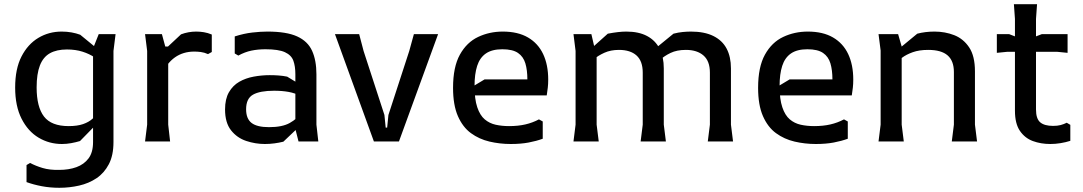

<svg xmlns="http://www.w3.org/2000/svg" viewBox="-20 -672 5143 912"><path d="M262 220Q218 220 178.5 212.5Q139 205 106 193V112L123 102Q149 116 182.5 126Q216 136 261 135Q307 135 343 122Q379 109 400.5 80.5Q422 52 422 3V-442L449 -510H529L519 -430V3Q519 66 497 108Q475 150 438.5 174.5Q402 199 356 209.5Q310 220 262 220ZM274 12Q214 12 163.5 -18Q113 -48 82.5 -108Q52 -168 52 -256Q52 -345 82 -403.5Q112 -462 162 -492Q212 -522 273 -522Q298 -522 320 -518Q342 -514 361 -507L472 -416V-362Q455 -382 430 -399Q405 -416 372 -426.5Q339 -437 298 -437Q249 -437 217 -419Q185 -401 169.5 -361Q154 -321 154 -257Q154 -164 189 -118.5Q224 -73 306 -73Q347 -73 374.5 -82.5Q402 -92 419.5 -108Q437 -124 449 -142V-93L360 -2Q340 4 318 8Q296 12 274 12Z M669 0 679 -80V-430L669 -510H749L765 -451H779V-80L788 0ZM748 -317V-423L840 -509Q875 -522 912 -522Q930 -522 948.5 -519Q967 -516 986 -508V-425L968 -415Q950 -423 933.5 -425Q917 -427 903 -427Q850 -427 811 -399.5Q772 -372 748 -317Z M1398 0 1383 -59V-319Q1383 -357 1373.5 -383.5Q1364 -410 1333.5 -424Q1303 -438 1241 -438Q1205 -438 1174 -431.5Q1143 -425 1112 -408L1095 -418V-499Q1139 -513 1178.5 -517.5Q1218 -522 1250 -522Q1341 -522 1391.5 -499Q1442 -476 1462.5 -430.5Q1483 -385 1483 -319V-80L1492 0ZM1238 12Q1193 12 1149.5 -2.5Q1106 -17 1077.5 -53Q1049 -89 1049 -152Q1049 -202 1067.5 -234Q1086 -266 1116.5 -283.5Q1147 -301 1185 -308Q1223 -315 1261 -315Q1283 -315 1303.5 -313.5Q1324 -312 1344 -308L1408 -269V-216Q1381 -230 1350.5 -235.5Q1320 -241 1282 -241Q1215 -241 1182 -222.5Q1149 -204 1149 -153Q1149 -108 1175 -88Q1201 -68 1258 -68Q1321 -68 1356.5 -88Q1392 -108 1411 -136L1426 -94L1326 1Q1306 6 1283.5 9Q1261 12 1238 12Z M1756 0 1571 -510H1686L1707 -430L1806 -126L1812 -66H1819L1825 -126L1924 -430L1946 -510H2061L1875 0Z M2132 -255Q2132 -354 2164.5 -412.5Q2197 -471 2251 -496.5Q2305 -522 2368 -522Q2440 -522 2488 -494Q2536 -466 2560 -415Q2584 -364 2584 -294Q2584 -273 2582 -255.5Q2580 -238 2577 -219H2192V-241L2282 -295H2485Q2485 -339 2475.5 -371Q2466 -403 2440.5 -420.5Q2415 -438 2366 -438Q2317 -438 2288 -418Q2259 -398 2246.5 -359Q2234 -320 2234 -263Q2234 -201 2247 -162.5Q2260 -124 2282.5 -105Q2305 -86 2334.5 -79.5Q2364 -73 2398 -73Q2441 -73 2475.5 -81Q2510 -89 2540 -105L2558 -95V-13Q2528 -2 2491 5Q2454 12 2406 12Q2354 12 2305 0.5Q2256 -11 2217 -39.5Q2178 -68 2155 -120.5Q2132 -173 2132 -255Z M3342 0 3352 -80V-327Q3352 -382 3321.5 -408.5Q3291 -435 3238 -435Q3195 -435 3165 -420.5Q3135 -406 3115.5 -387.5Q3096 -369 3086 -356V-436L3179 -512Q3202 -518 3223 -520Q3244 -522 3262 -522Q3326 -522 3368.5 -501Q3411 -480 3431.5 -441Q3452 -402 3452 -347V-80L3462 0ZM2704 0 2714 -80V-430L2704 -510H2789L2814 -402V-80L2824 0ZM3023 0 3033 -80V-327Q3033 -382 3003.5 -408.5Q2974 -435 2920 -435Q2881 -435 2851 -421.5Q2821 -408 2801.5 -391Q2782 -374 2771 -362V-426L2867 -512Q2893 -517 2915 -519.5Q2937 -522 2955 -522Q3014 -522 3053.5 -501Q3093 -480 3113 -441Q3133 -402 3133 -347V-80L3143 0Z M3581 -255Q3581 -354 3613.5 -412.5Q3646 -471 3700 -496.5Q3754 -522 3817 -522Q3889 -522 3937 -494Q3985 -466 4009 -415Q4033 -364 4033 -294Q4033 -273 4031 -255.5Q4029 -238 4026 -219H3641V-241L3731 -295H3934Q3934 -339 3924.5 -371Q3915 -403 3889.5 -420.5Q3864 -438 3815 -438Q3766 -438 3737 -418Q3708 -398 3695.5 -359Q3683 -320 3683 -263Q3683 -201 3696 -162.5Q3709 -124 3731.5 -105Q3754 -86 3783.5 -79.5Q3813 -73 3847 -73Q3890 -73 3924.5 -81Q3959 -89 3989 -105L4007 -95V-13Q3977 -2 3940 5Q3903 12 3855 12Q3803 12 3754 0.5Q3705 -11 3666 -39.5Q3627 -68 3604 -120.5Q3581 -173 3581 -255Z M4501 0 4511 -80V-330Q4511 -383 4481 -409Q4451 -435 4389 -435Q4346 -435 4315.5 -424Q4285 -413 4265 -398Q4245 -383 4234 -371V-427L4337 -512Q4356 -517 4376.5 -519.5Q4397 -522 4419 -522Q4469 -522 4512.5 -505Q4556 -488 4583.5 -447Q4611 -406 4611 -333V-80L4621 0ZM4153 0 4163 -80V-432L4153 -510H4246L4263 -451V-80L4273 0Z M4801 -146V-582L4796 -652H4906L4901 -582V-152Q4901 -108 4921 -91Q4941 -74 4982 -74Q5003 -74 5018 -78Q5033 -82 5047 -89L5064 -79V-3Q5042 4 5017.5 8Q4993 12 4969 12Q4924 12 4886 -2Q4848 -16 4824.5 -50.5Q4801 -85 4801 -146ZM4715 -421V-510H4773L4851 -480L4929 -510H5051V-421L5001 -426H4765Z"/></svg>

Font: AR One Sans Medium
Style: Regular
Weight: 500
Designer: Niteesh Yadav
Foundry: Niteesh Yadav
Version: Version 1.001;gftools[0.9.33]